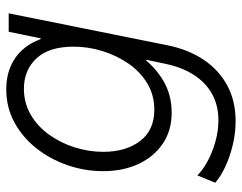

<svg xmlns="http://www.w3.org/2000/svg" viewBox="-100 -463 776 616"><g transform="rotate(-90 288.0 -155.0)"><path d="M207.5 212.9Q168.5 212.9 130.1 203.6Q91.8 194.3 60.3 179.4Q28.8 164.6 9.8 147.5L33.2 90.3Q50.8 107.9 79.3 123.3Q107.9 138.7 142.1 148.2Q176.3 157.7 210 157.7Q258.3 157.7 294.9 137.2Q331.5 116.7 355.7 78.9Q379.9 41 390.6 -9.3L404.3 -74.2H389.2L415.5 -124L466.8 -373L455.1 -412.6H473.1L494.1 -515.1H553.2L450.7 -5.4Q437 62 403.8 111.1Q370.6 160.2 321 186.5Q271.5 212.9 207.5 212.9ZM234.4 7.8Q177.7 7.8 135.7 -20.3Q93.8 -48.3 70.3 -97.9Q46.9 -147.5 46.9 -211.9Q46.9 -271.5 66.2 -326.9Q85.4 -382.3 120.4 -426.5Q155.3 -470.7 203.4 -496.8Q251.5 -522.9 309.1 -522.9Q363.3 -522.9 402.8 -498.8Q442.4 -474.6 463.9 -428.5Q485.4 -382.3 485.4 -315.4Q485.4 -256.3 468 -198.7Q450.7 -141.1 417.7 -94.5Q384.8 -47.9 338.6 -20Q292.5 7.8 234.4 7.8ZM244.1 -47.9Q290.5 -47.9 328.1 -70.3Q365.7 -92.8 391.8 -130.6Q418 -168.5 432.1 -214.1Q446.3 -259.8 446.3 -306.6Q446.3 -386.2 408.4 -426.3Q370.6 -466.3 311.5 -466.3Q265.6 -466.3 228.3 -444.6Q190.9 -422.9 164.3 -386Q137.7 -349.1 123.3 -303.7Q108.9 -258.3 108.9 -211.4Q108.9 -139.2 143.6 -93.5Q178.2 -47.9 244.1 -47.9Z"/></g></svg>

Font: Reddit Sans Light
Style: Italic
Weight: 300
Italic angle: -11.25°
Designer: Stephen Hutchings
Version: Version 1.013